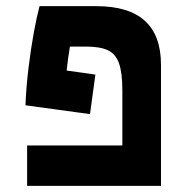

<svg xmlns="http://www.w3.org/2000/svg" viewBox="-20 -606 626 626"><path d="M291 -362.8 273.4 -233.9 63 -262.7Q65.4 -322.8 73 -385Q80.6 -447.3 90.3 -500.2Q100.1 -553.2 108.9 -585.9H294.4Q504.9 -585.9 504.9 -395V0H68.4V-131.8H378.9V-311.5Q378.9 -369.1 367.9 -399.9Q356.9 -430.7 331.3 -442.4Q305.7 -454.1 260.7 -454.1H208Q201.7 -417.5 197.3 -376Z"/></svg>

Font: CaskaydiaMono NF
Style: Bold
Weight: 700
Designer: Aaron Bell
Foundry: Saja Typeworks
Version: Version 2111.001; ttfautohint (v1.8.4);Nerd Fonts 3.1.1